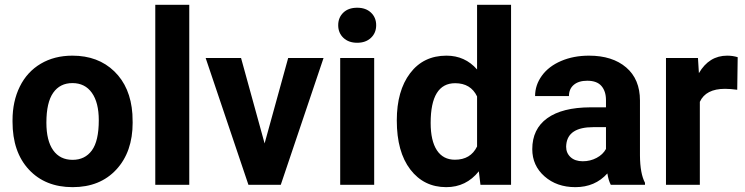

<svg xmlns="http://www.w3.org/2000/svg" viewBox="-20 -770 3105 800"><path d="M32.2 -269Q32.2 -347.7 62.5 -409.2Q92.8 -470.7 149.7 -504.4Q206.5 -538.1 281.7 -538.1Q388.7 -538.1 456.3 -472.7Q523.9 -407.2 531.7 -294.9L532.7 -258.8Q532.7 -137.2 464.8 -63.7Q397 9.8 282.7 9.8Q168.5 9.8 100.3 -63.5Q32.2 -136.7 32.2 -262.7ZM173.3 -258.8Q173.3 -183.6 201.7 -143.8Q230 -104 282.7 -104Q334 -104 362.8 -143.3Q391.6 -182.6 391.6 -269Q391.6 -342.8 362.8 -383.3Q334 -423.8 281.7 -423.8Q230 -423.8 201.7 -383.5Q173.3 -343.3 173.3 -258.8Z M768.6 0H627V-750H768.6Z M1082.5 -172.4 1180.7 -528.3H1328.1L1149.9 0H1015.1L836.9 -528.3H984.4Z M1539.1 0H1397.5V-528.3H1539.1ZM1389.2 -665Q1389.2 -696.8 1410.4 -717.3Q1431.6 -737.8 1468.3 -737.8Q1504.4 -737.8 1525.9 -717.3Q1547.4 -696.8 1547.4 -665Q1547.4 -632.8 1525.6 -612.3Q1503.9 -591.8 1468.3 -591.8Q1432.6 -591.8 1410.9 -612.3Q1389.2 -632.8 1389.2 -665Z M1633.3 -268.1Q1633.3 -391.6 1688.7 -464.8Q1744.1 -538.1 1840.3 -538.1Q1917.5 -538.1 1967.8 -480.5V-750H2109.4V0H1981.9L1975.1 -56.2Q1922.4 9.8 1839.4 9.8Q1746.1 9.8 1689.7 -63.7Q1633.3 -137.2 1633.3 -268.1ZM1774.4 -257.8Q1774.4 -183.6 1800.3 -144Q1826.2 -104.5 1875.5 -104.5Q1940.9 -104.5 1967.8 -159.7V-368.2Q1941.4 -423.3 1876.5 -423.3Q1774.4 -423.3 1774.4 -257.8Z M2524.9 0Q2515.1 -19 2510.7 -47.4Q2459.5 9.8 2377.4 9.8Q2299.8 9.8 2248.8 -35.2Q2197.8 -80.1 2197.8 -148.4Q2197.8 -232.4 2260 -277.3Q2322.3 -322.3 2439.9 -322.8H2504.9V-353Q2504.9 -389.6 2486.1 -411.6Q2467.3 -433.6 2426.8 -433.6Q2391.1 -433.6 2370.8 -416.5Q2350.6 -399.4 2350.6 -369.6H2209.5Q2209.5 -415.5 2237.8 -454.6Q2266.1 -493.7 2317.9 -515.9Q2369.6 -538.1 2434.1 -538.1Q2531.7 -538.1 2589.1 -489Q2646.5 -439.9 2646.5 -351.1V-122.1Q2647 -46.9 2667.5 -8.3V0ZM2408.2 -98.1Q2439.5 -98.1 2465.8 -112.1Q2492.2 -126 2504.9 -149.4V-240.2H2452.1Q2346.2 -240.2 2339.4 -167L2338.9 -158.7Q2338.9 -132.3 2357.4 -115.2Q2376 -98.1 2408.2 -98.1Z M3051.8 -396Q3022.9 -399.9 3001 -399.9Q2920.9 -399.9 2896 -345.7V0H2754.9V-528.3H2888.2L2892.1 -465.3Q2934.6 -538.1 3009.8 -538.1Q3033.2 -538.1 3053.7 -531.7Z"/></svg>

Font: TypoPRO Roboto
Style: Bold
Weight: 700
Designer: Google
Version: Version 2.136; 2016